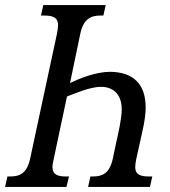

<svg xmlns="http://www.w3.org/2000/svg" viewBox="-37 -734 667 754"><path d="M-17 0H224L234 -41H223C191 -41 169 -47 169 -79C169 -86 172 -101 174 -110L226 -355C250 -364 315 -393 359 -393C406 -393 441 -366 441 -304C441 -270 428 -212 421 -182L406 -111C393 -51 363 -41 328 -41H318L309 0H552L561 -41H548C517 -41 494 -47 494 -78C494 -85 496 -100 498 -109L514 -181C520 -211 535 -264 535 -312C535 -408 482 -451 396 -452C338 -452 274 -425 238 -408L278 -600C291 -664 324 -673 359 -673H369L378 -714H133L124 -673H135C168 -673 191 -667 191 -635C191 -628 189 -614 187 -603L82 -114C69 -50 38 -41 2 -41H-8Z"/></svg>

Font: Noto Serif ExtraCondensed
Style: Italic
Weight: 400
Width: 2
Italic angle: -12°
Designer: Monotype Design Team
Foundry: Monotype Imaging Inc.
Version: Version 2.014